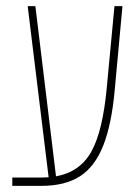

<svg xmlns="http://www.w3.org/2000/svg" viewBox="-20 -604 443 624"><path d="M20 0V-27H111Q125 -27 138 -28L70 -584H95L162 -31Q240 -45 277 -111.5Q314 -178 327 -319L352 -584H378L353 -313Q343 -201 316 -132Q289 -63 240.5 -31.5Q192 0 115 0Z"/></svg>

Font: Noto Sans Hebrew ExtraCondensed Thin
Style: Regular
Weight: 100
Width: 2
Designer: Monotype Design Team
Foundry: Monotype Imaging Inc.
Version: Version 2.004; ttfautohint (v1.8.4.7-5d5b)